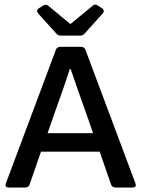

<svg xmlns="http://www.w3.org/2000/svg" viewBox="-20 -833 629 853"><path d="M355.5 -683.6 436.5 -773.4C443.4 -781.2 442.4 -790 433.6 -795.9L414.1 -808.6C406.2 -814.5 398.4 -813.5 391.6 -807.6L294.9 -727.5H291L194.3 -807.6C187.5 -813.5 179.7 -813.5 171.9 -808.6L152.3 -795.9C143.6 -790 142.6 -781.2 149.4 -773.4L230.5 -683.6C235.4 -677.7 242.2 -674.8 250 -674.8H335.9C343.8 -674.8 350.6 -677.7 355.5 -683.6ZM492.2 0H569.3C581.1 0 585.9 -5.9 582 -17.6L359.4 -612.3C356.4 -620.1 349.6 -625 340.8 -625H247.1C238.3 -625 231.4 -620.1 228.5 -612.3L5.9 -17.6C2 -5.9 6.8 0 18.6 0H92.8C101.6 0 108.4 -4.9 111.3 -12.7L162.1 -159.2H422.9L473.6 -12.7C476.6 -4.9 483.4 0 492.2 0ZM191.4 -241.2 223.6 -334C246.1 -396.5 268.6 -459 290 -526.4H293.9C316.4 -460 332 -416 361.3 -334L393.6 -241.2Z"/></svg>

Font: Ed Sans Neue Medium
Style: Regular
Weight: 500
Designer: Stephen Hutchings
Version: Version 1.004;PS 001.004;hotconv 1.0.88;makeotf.lib2.5.64775